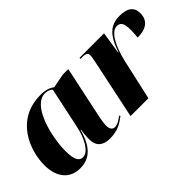

<svg xmlns="http://www.w3.org/2000/svg" viewBox="-42 -934 1332 1332"><g transform="rotate(-45 624.0 -268.0)"><path d="M193 10C286 10 347 -47 382 -177H386C381 -152 378 -128 378 -85C378 -22 418 10 482 10C563 10 602 -17 646 -50L641 -59C622 -43 592 -22 564 -22C543 -22 528 -38 528 -74C528 -102 538 -151 544 -177L620 -536H567L462 -516C437 -535 404 -546 357 -546C114 -546 31 -326 31 -182C31 -59 94 10 193 10ZM260 -31C229 -31 204 -54 204 -146C204 -290 266 -532 386 -532C410 -532 431 -525 443 -510L378 -205C360 -119 315 -31 260 -31Z M788 -442 695 0H870L936 -294C967 -430 1018 -509 1068 -509C1100 -509 1119 -494 1119 -422C1119 -402 1118 -378 1115 -350C1198 -350 1248 -384 1248 -457C1248 -516 1210 -546 1133 -546C1046 -546 991 -502 949 -373H946L971 -536H731L729 -526H754C784 -526 796 -515 796 -496C796 -479 792 -462 788 -442Z"/></g></svg>

Font: Noto Serif Display ExtraBold
Style: Italic
Weight: 800
Italic angle: -12°
Designer: Monotype Design Team
Foundry: Monotype Imaging Inc.
Version: Version 2.009